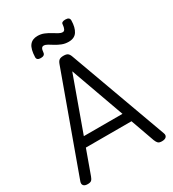

<svg xmlns="http://www.w3.org/2000/svg" viewBox="-259 -1253 1269 1407"><g transform="rotate(-30 376.0 -549.5)"><path d="M61 14Q35 14 25.5 1.5Q16 -11 23 -31L320 -850Q328 -873 340 -881.5Q352 -890 376 -890Q400 -890 411.5 -881.5Q423 -873 431 -850L729 -31Q737 -11 726 1.5Q715 14 689 14Q667 14 657.5 5.5Q648 -3 640 -23L568 -225H182L109 -23Q102 -3 92.5 5.5Q83 14 61 14ZM211 -305H538L375 -759ZM225 -958Q191 -958 191 -984Q193 -1052 216 -1081.5Q239 -1111 283 -1111Q313 -1111 338 -1100.5Q363 -1090 385 -1076.5Q407 -1063 425 -1052.5Q443 -1042 459 -1042Q471 -1042 477.5 -1055Q484 -1068 486 -1091Q486 -1113 520 -1113Q539 -1113 547.5 -1106Q556 -1099 556 -1085Q555 -1026 533 -992.5Q511 -959 462 -959Q431 -959 405 -969.5Q379 -980 358 -993Q337 -1006 319.5 -1016.5Q302 -1027 287 -1027Q276 -1027 269.5 -1017.5Q263 -1008 261 -984Q260 -971 251 -964.5Q242 -958 225 -958Z"/></g></svg>

Font: Playwrite GB S
Style: Regular
Weight: 400
Designer: Veronika Burian, José Scaglione
Foundry: TypeTogether
Version: Version 1.000